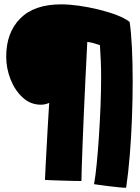

<svg xmlns="http://www.w3.org/2000/svg" viewBox="-20 -677 645 882"><path d="M559.5 185.5Q546 185.5 523.8 183.2Q501.5 181 478 178Q454.5 175 436.2 172.5Q418 170 412 169Q418.5 134 424.2 76.2Q430 18.5 434.5 -50.8Q439 -120 441.8 -190.2Q444.5 -260.5 444.5 -321Q444.5 -360 443 -397.5Q441.5 -435 439 -469.5Q425.5 -474.5 411.2 -478.5Q397 -482.5 381 -484.5Q377 -407.5 373 -325Q369 -242.5 365.5 -163.8Q362 -85 359.5 -18.8Q357 47.5 355.5 93Q354 138.5 354 154.5Q339.5 154.5 314 154Q288.5 153.5 261.2 152.5Q234 151.5 213 150.8Q192 150 186.5 149.5Q187.5 121 189.8 80Q192 39 194.5 -5.8Q197 -50.5 199.2 -91.8Q201.5 -133 203.5 -163.2Q205.5 -193.5 206 -204.5Q187.5 -196 168 -196Q120 -196 84 -229.2Q48 -262.5 28.2 -313.2Q8.5 -364 8.5 -416.5Q8.5 -527 72.8 -592Q137 -657 261 -657Q297 -657 341.8 -650.8Q386.5 -644.5 432 -633.5Q477.5 -622.5 515.5 -608Q553.5 -593.5 575.5 -576.5Q582.5 -530 586 -458.8Q589.5 -387.5 589.5 -304Q589.5 -222 586.2 -134.5Q583 -47 576.2 35.5Q569.5 118 559.5 185.5Z"/></svg>

Font: Grandstander Black
Style: Regular
Weight: 900
Designer: Tyler Finck
Foundry: Etcetera Type Co
Version: Version 1.200; ttfautohint (v1.8.3)